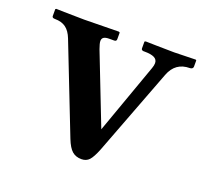

<svg xmlns="http://www.w3.org/2000/svg" viewBox="-87 -536 688 648"><g transform="rotate(20 257.5 -212.0)"><path d="M433.1 -351.6 314.9 -41Q302.7 -10.3 292.2 1Q281.7 12.2 264.6 12.2Q244.1 12.2 231 0.7Q217.8 -10.7 206.5 -39.6L83 -355.5Q73.7 -379.4 58.6 -390.6Q43.5 -401.9 19 -401.9Q8.8 -401.9 8.8 -408.7V-433.6L11.7 -435.5L49.8 -434.6Q88.4 -433.6 112.8 -433.6L236.3 -435.5L240.2 -433.6V-409.7Q240.2 -401.9 231.9 -401.9H214.8Q200.7 -401.9 194.6 -397.7Q188.5 -393.6 188.5 -384.8Q188.5 -376 195.3 -357.4L293.5 -105.5L383.8 -358.4Q387.7 -369.1 387.7 -377Q387.7 -390.1 376 -396Q364.3 -401.9 341.3 -401.9H336.9Q329.1 -402.8 329.1 -409.2V-433.6L333 -435.5L372.1 -434.6Q410.6 -433.6 435.5 -433.6L512.7 -435.5L515.1 -433.6V-411.1Q515.1 -407.2 512 -404.5Q508.8 -401.9 503.9 -401.9Q452.1 -401.9 433.1 -351.6Z"/></g></svg>

Font: LL2
Style: Bold
Weight: 700
Designer: Philipp H. Poll
Foundry: Philipp H. Poll
Version: Version 2.7.x